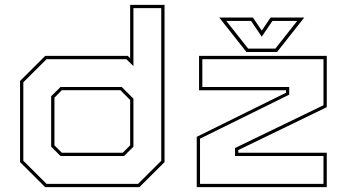

<svg xmlns="http://www.w3.org/2000/svg" viewBox="-20 -770 1427 790"><path d="M553.5 0H166L62.5 -103V-437L166 -540H505.5L515.5 -530.5V-750H657V-103ZM548 -13.5 643.5 -108.5V-736.5H529V-498L500 -526.5H171.5L76 -431.5V-108.5L171.5 -13.5ZM490.5 -128H229L190.5 -166.5V-374L229 -412H481L529 -364V-166.5ZM485 -141.5 515.5 -172V-358.5L475.5 -399H234.5L204 -368V-172L234.5 -141.5ZM789.5 0V-207L1157 -388.5V-398.5H799V-540H1324.5V-329L960.5 -152.5V-141.5H1324.5V0ZM803 -13.5H1311V-128H947V-161L1311 -337V-526.5H812.5V-412H1170V-380.5L803 -199.5ZM994 -556 882 -698H1020.5L1057 -644L1093.5 -698H1232L1120 -556ZM1001 -570H1113L1203 -684H1101L1057 -619L1013 -684H911Z"/></svg>

Font: Tourney Expanded Thin
Style: Regular
Weight: 100
Width: 7
Designer: Tyler Finck
Foundry: Etcetera Type Co
Version: Version 1.010; ttfautohint (v1.8.3)